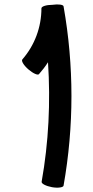

<svg xmlns="http://www.w3.org/2000/svg" viewBox="-20 -838 426 876"><path d="M158 -500C173 -517 187 -535 199 -554C211 -372 202 -189 170 -9C168 0 190 11 217 16C245 21 269 17 270 9C318 -262 318 -538 270 -809C269 -817 246 -820 219 -816C192 -816 169 -809 169 -800C169 -714 138 -631 82 -567C76 -560 88 -540 110 -521C131 -503 153 -493 158 -500Z"/></svg>

Font: Nupuram Medium
Style: Regular
Weight: 500
Designer: Santhosh Thottingal (santhosh.thottingal@gmail.com)
Foundry: SMC
Version: Version 1.000